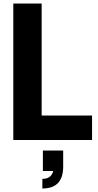

<svg xmlns="http://www.w3.org/2000/svg" viewBox="-20 -800 561 1097"><path d="M222 277V222Q273 222 284 177H225V60H341V152Q341 277 222 277ZM506 0H56V-780H218V-140H506Z"/></svg>

Font: Tanohe Sans
Style: Bold
Weight: 700
Designer: Village Type and Design LLC & Cristiano Sobral
Foundry: Cooper Hewitt Smithsonian Design Museum
Version: Version 1.00;September 29, 2021;FontCreator 13.0.0.2655 64-b